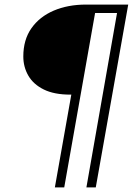

<svg xmlns="http://www.w3.org/2000/svg" viewBox="-20 -720 581 840"><path d="M220 100 292 -306H288Q217 -306 171.5 -328.5Q126 -351 104 -389Q82 -427 82 -473Q82 -546 117.5 -596.5Q153 -647 215 -673.5Q277 -700 357 -700H541L399 100H358L492 -663H396L261 100Z"/></svg>

Font: DM Sans 18pt ExtraLight
Style: Italic
Weight: 250
Italic angle: -10°
Designer: Colophon Foundry, Jonny Pinhorn
Foundry: Colophon Foundry
Version: Version 4.004;gftools[0.9.30]